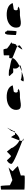

<svg xmlns="http://www.w3.org/2000/svg" viewBox="2476 -3241 762 5754"><g transform="rotate(-90 2857.0 -364.0)"><path d="M52 -14C52 -6 452 2 466 -6C478 -13 480 -91 474 -121L756 -208C761 -213 618 -357 604 -364C590 -372 717 -490 717 -490L337 -374L182 -448C182 -456 170 -725 160 -725C149 -725 52 -718 52 -711Z M823 -403C823 -340 1304 -157 1508 -78C1509 -97 1519 -120 1519 -146L1526 -165C1425 -197 1298 -353 1298 -403L1191 -538C1191 -546 1073 -414 1054 -414C1035 -414 926 -546 926 -538C926 -538 823 -484 823 -403ZM1508 -78C1507 -56 1518 -41 1573 -41C1596 -41 1567 -55 1508 -78ZM1526 -165C1538 -161 1551 -159 1561 -159C1623 -159 1707 -229 1762 -296H1691C1708 -296 1623 -422 1623 -414ZM1762 -296H1794C1778 -296 1889 -499 1909 -533L1810 -403C1810 -381 1795 -339 1762 -296ZM1909 -533 1912 -538C1912 -538 1911 -537 1909 -533Z M2450 -196C2491 -52 2747 -160 2857 -148C2943 -144 3022 -152 3073 -191C3065 -193 3016 -212 3018 -217C2981 -188 2930 -257 2983 -330C3003 -340 3186 -358 3176 -368C3129 -506 2952 -570 2716 -535C2499 -493 2409 -341 2450 -196ZM3018 -217C3018 -217 3018 -218 3018 -218C3018 -218 3018 -217 3018 -217ZM3074 -192 3073 -191C3075 -191 3075 -191 3074 -190Z M3293 -46C3340 -14 3439 -43 3591 -95C3490 -91 3379 -98 3343 -124C3335 -124 3293 -56 3293 -46ZM3535 -378C3535 -340 3607 -344 3686 -354C3679 -333 3680 -306 3680 -279C3680 -218 3731 -184 3759 -161C3909 -239 3995 -329 3991 -362C3991 -424 3638 -450 3638 -475C3421 -490 3417 -490 3535 -378ZM3591 -95C3658 -98 3707 -105 3707 -114C3786 -128 3783 -140 3759 -161C3704 -137 3649 -114 3591 -95Z M3984 -382C3984 -371 4365 -226 4357 -226L4309 -177C4213 -34 4243 -54 4375 -154L4354 -246C4370 -246 4417 -261 4417 -314C4424 -314 4431 -371 4431 -382C4431 -392 4478 -400 4471 -400L4365 -468L4281 -533C4281 -540 4264 -642 4245 -642C4226 -642 4076 -636 4076 -628V-468H3998C3991 -468 3984 -392 3984 -382Z M4684 -272C4684 -260 4783 -249 4796 -249C4808 -249 4818 -518 4818 -530C4818 -534 4809 -538 4796 -541C4797 -548 4796 -556 4792 -564C4782 -588 4754 -602 4731 -594C4725 -594 4718 -578 4713 -554H4706C4693 -554 4684 -284 4684 -272Z M4915 -196C4956 -52 5212 -160 5322 -148C5408 -144 5487 -152 5538 -191C5530 -193 5481 -212 5483 -217C5446 -188 5395 -257 5448 -330C5468 -340 5651 -358 5641 -368C5594 -506 5417 -570 5181 -535C4964 -493 4874 -341 4915 -196ZM5483 -217C5483 -217 5483 -218 5483 -218C5483 -218 5483 -217 5483 -217ZM5539 -192 5538 -191C5540 -191 5540 -191 5539 -190Z"/></g></svg>

Font: Ampere
Style: UltExt
Weight: 400
Version: Version 1